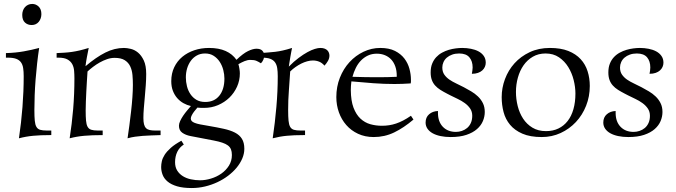

<svg xmlns="http://www.w3.org/2000/svg" viewBox="-20 -679 3400 965"><path d="M176.8 -438Q170.9 -399.4 166.5 -359.4Q162.1 -319.3 158.9 -279.5Q155.8 -239.7 154.3 -200.9Q152.8 -162.1 152.8 -126Q152.8 -92.8 154.8 -72.5Q156.7 -52.2 163.1 -41.3Q169.4 -30.3 181.9 -26.6Q194.3 -22.9 215.8 -22.9H237.8V0H230Q184.1 0 147.2 3.4Q110.4 6.8 75.2 16.1Q86.9 -63 93 -141.6Q99.1 -220.2 99.1 -295.9Q99.1 -319.3 96.4 -336.7Q93.8 -354 85.4 -365.7Q77.1 -377.4 61.5 -383.3Q45.9 -389.2 20 -389.2H9.8V-412.1Q59.1 -413.6 99.6 -420.9Q140.1 -428.2 176.8 -438ZM139.2 -553.2Q119.1 -553.2 105.5 -565.7Q91.8 -578.1 91.8 -604Q91.8 -615.2 95.2 -625.2Q98.6 -635.3 105.2 -642.8Q111.8 -650.4 121.1 -654.8Q130.4 -659.2 142.1 -659.2Q160.6 -659.2 174.3 -646Q188 -632.8 188 -607.9Q188 -597.2 184.6 -587.2Q181.2 -577.1 175 -569.6Q168.9 -562 159.9 -557.6Q150.9 -553.2 139.2 -553.2Z M787.1 0Q761.2 1 739.3 1.7Q717.3 2.4 697.5 3.9Q677.7 5.4 658.9 8.1Q640.1 10.7 621.1 16.1Q625.5 -12.2 630.1 -47.9Q634.8 -83.5 638.9 -119.9Q643.1 -156.2 645.5 -190.9Q647.9 -225.6 647.9 -252Q647.9 -277.3 645.8 -301.8Q643.6 -326.2 634.5 -345.5Q625.5 -364.7 606.9 -376.5Q588.4 -388.2 555.7 -388.2Q537.1 -388.2 518.1 -381.6Q499 -375 481.2 -365Q463.4 -355 447.5 -342.8Q431.6 -330.6 419.9 -319.8Q418.5 -296.4 416.7 -270.3Q415 -244.1 413.8 -218.5Q412.6 -192.9 411.6 -168.7Q410.6 -144.5 410.6 -124Q410.6 -92.3 412.4 -72.8Q414.1 -53.2 420.2 -42Q426.3 -30.8 438.5 -26.9Q450.7 -22.9 471.7 -22.9H496.1V0Q443.4 0 404.3 3.4Q365.2 6.8 330.1 16.1Q341.3 -55.2 347.7 -130.6Q354 -206.1 354 -285.2Q354 -304.2 352.5 -322.8Q351.1 -341.3 343.3 -356.2Q335.4 -371.1 319.3 -380.1Q303.2 -389.2 273.9 -389.2H264.6V-412.1Q286.6 -413.1 305.2 -414.3Q323.7 -415.5 342 -418.2Q360.4 -420.9 380.4 -425.5Q400.4 -430.2 425.8 -438Q421.4 -416 416.7 -391.4Q412.1 -366.7 409.7 -346.2Q463.9 -392.1 509.8 -415Q555.7 -438 603 -438Q618.2 -438 637.5 -433.3Q656.7 -428.7 673.8 -414.6Q690.9 -400.4 702.9 -374.8Q714.8 -349.1 714.8 -307.1Q714.8 -279.8 712.6 -250Q710.4 -220.2 707.8 -191.2Q705.1 -162.1 702.9 -135Q700.7 -107.9 700.7 -85.9Q700.7 -66.4 703.9 -54.2Q707 -42 714.1 -34.9Q721.2 -27.8 732.7 -25.4Q744.1 -22.9 760.7 -22.9H787.1Z M1030.8 -438Q1080.1 -438 1114.3 -422.6Q1148.4 -407.2 1168.5 -378.4Q1201.7 -410.2 1226.3 -422.1Q1251 -434.1 1269 -434.1Q1290 -434.1 1299.1 -423.6Q1308.1 -413.1 1308.1 -400.9Q1308.1 -390.6 1304.2 -380.4Q1300.3 -370.1 1291.5 -360.8Q1279.3 -368.7 1268.6 -373.3Q1257.8 -377.9 1238.3 -377.9Q1224.1 -377.9 1208.7 -371.6Q1193.4 -365.2 1178.2 -356.4Q1181.2 -346.7 1183.3 -333.5Q1185.5 -320.3 1185.5 -310.1Q1185.5 -274.9 1171.4 -243.4Q1157.2 -211.9 1132.8 -188.2Q1108.4 -164.6 1075.7 -150.6Q1043 -136.7 1005.4 -136.7Q996.1 -136.7 987.8 -137Q979.5 -137.2 972.2 -138.2Q962.9 -127.9 955.6 -118.2Q949.2 -109.9 944.1 -100.1Q939 -90.3 939 -83.5Q939 -75.7 943.6 -70.6Q948.2 -65.4 958.7 -61.3Q969.2 -57.1 986.3 -53.7Q1003.4 -50.3 1027.8 -46.4Q1070.8 -39.1 1104.2 -31.7Q1137.7 -24.4 1160.9 -12.5Q1184.1 -0.5 1196 18.8Q1208 38.1 1208 68.8Q1208 93.3 1197.8 117.4Q1187.5 141.6 1169.4 163.6Q1151.4 185.5 1126.5 204.3Q1101.6 223.1 1072.3 236.8Q1043 250.5 1010.3 258.3Q977.5 266.1 943.8 266.1Q899.4 266.1 869.9 257.3Q840.3 248.5 822.5 233.6Q804.7 218.8 797.4 199.7Q790 180.7 790 160.2Q790 146.5 793.5 131.1Q796.9 115.7 807.6 98.9Q818.4 82 838.4 64.2Q858.4 46.4 891.6 28.3L903.8 47.4Q881.8 61.5 870.8 84.5Q859.9 107.4 859.9 136.2Q859.9 161.1 870.6 178.2Q881.3 195.3 898.9 206.3Q916.5 217.3 939.2 222.2Q961.9 227.1 985.8 227.1Q1012.2 227.1 1040.5 218.5Q1068.8 210 1092.3 193.6Q1115.7 177.2 1130.6 153.6Q1145.5 129.9 1145.5 100.1Q1145.5 83.5 1140.9 71.8Q1136.2 60.1 1125.5 52Q1114.7 43.9 1097.4 38.1Q1080.1 32.2 1054.7 27.3L938 4.9Q912.6 0 896 -12Q879.4 -23.9 879.4 -46.9Q879.4 -57.6 885.5 -70.8Q891.6 -84 900.6 -97.4Q909.7 -110.8 920.2 -123.3Q930.7 -135.7 939.5 -146Q919.9 -150.4 902.1 -160.4Q884.3 -170.4 870.6 -186Q856.9 -201.7 848.9 -222.7Q840.8 -243.7 840.8 -271Q840.8 -310.1 855.7 -341.1Q870.6 -372.1 896.5 -393.6Q922.4 -415 956.8 -426.5Q991.2 -438 1030.8 -438ZM1010.7 -410.2Q987.3 -410.2 969.2 -400.1Q951.2 -390.1 939 -373.3Q926.8 -356.4 920.4 -335Q914.1 -313.5 914.1 -290Q914.1 -267.6 919.7 -245.4Q925.3 -223.1 937.3 -205.6Q949.2 -188 967.5 -177.2Q985.8 -166.5 1011.7 -166.5Q1057.1 -166.5 1082.5 -198.2Q1107.9 -230 1107.9 -284.2Q1107.9 -304.7 1102.3 -326.9Q1096.7 -349.1 1084.7 -367.7Q1072.8 -386.2 1054.4 -398.2Q1036.1 -410.2 1010.7 -410.2Z M1447.8 -438Q1445.8 -428.7 1443.6 -416.7Q1441.4 -404.8 1439.2 -392.1Q1437 -379.4 1435.1 -366.9Q1433.1 -354.5 1431.6 -344.2Q1457 -370.1 1481 -387.9Q1504.9 -405.8 1525.4 -417Q1545.9 -428.2 1562.3 -433.1Q1578.6 -438 1589.8 -438Q1603.5 -438 1612.3 -434.3Q1621.1 -430.7 1626.2 -425Q1631.3 -419.4 1633.5 -412.6Q1635.7 -405.8 1635.7 -399.9Q1635.7 -385.7 1628.2 -372.6Q1620.6 -359.4 1610.8 -349.1Q1598.6 -363.3 1584 -369.1Q1569.3 -375 1552.7 -375Q1538.6 -375 1523.7 -370.8Q1508.8 -366.7 1494.1 -359.4Q1479.5 -352.1 1465.1 -342Q1450.7 -332 1438.5 -319.8Q1435.5 -270.5 1431.9 -223.6Q1428.2 -176.8 1428.2 -126Q1428.2 -92.8 1430.2 -72.5Q1432.1 -52.2 1438.5 -41.3Q1444.8 -30.3 1457.3 -26.6Q1469.7 -22.9 1491.2 -22.9H1513.2V0H1503.9Q1458 0 1421.9 3.4Q1385.7 6.8 1350.6 16.1Q1362.3 -62.5 1369.1 -141.4Q1376 -220.2 1376 -295.9Q1376 -319.3 1373.3 -336.7Q1370.6 -354 1362.3 -365.7Q1354 -377.4 1338.4 -383.3Q1322.8 -389.2 1297.4 -389.2H1286.6V-412.1Q1310.1 -414.1 1328.1 -415.3Q1346.2 -416.5 1364 -418.7Q1381.8 -420.9 1401.6 -425.3Q1421.4 -429.7 1447.8 -438Z M1962.4 -256.8Q1910.2 -256.8 1856.9 -260.7Q1803.7 -264.6 1746.1 -270Q1743.2 -247.1 1743.2 -226.1Q1743.7 -172.4 1756.8 -137.7Q1770 -103 1791.7 -82.8Q1813.5 -62.5 1841.3 -54.7Q1869.1 -46.9 1899.4 -46.9Q1918.5 -46.9 1935.8 -49.6Q1953.1 -52.2 1970.7 -58.1Q1988.3 -64 2006.6 -73.5Q2024.9 -83 2045.4 -97.2L2058.1 -78.1Q2009.3 -36.6 1961.2 -13.4Q1913.1 9.8 1858.4 9.8Q1814.5 9.8 1779.5 -6.6Q1744.6 -22.9 1720.5 -50.5Q1696.3 -78.1 1683.3 -114.5Q1670.4 -150.9 1670.4 -190.9Q1670.4 -243.2 1688.2 -288.3Q1706.1 -333.5 1736.6 -366.7Q1767.1 -399.9 1807.1 -418.9Q1847.2 -438 1891.1 -438Q1935.5 -438 1965.1 -423.1Q1994.6 -408.2 2012.5 -384.8Q2030.3 -361.3 2037.8 -333.3Q2045.4 -305.2 2045.4 -278.8Q2045.4 -273.4 2045.4 -269Q2045.4 -264.6 2044.4 -259.8Q2002 -256.8 1962.4 -256.8ZM1874 -409.2Q1849.1 -409.2 1829.3 -399.9Q1809.6 -390.6 1794.2 -374.8Q1778.8 -358.9 1768.3 -337.6Q1757.8 -316.4 1751.5 -293Q1786.1 -292 1809.8 -291.5Q1833.5 -291 1850.1 -291H1898.4Q1915.5 -291 1933.1 -291.5Q1950.7 -292 1974.1 -293V-297.9Q1974.1 -324.2 1966.8 -345Q1959.5 -365.7 1946.3 -379.9Q1933.1 -394 1914.6 -401.6Q1896 -409.2 1874 -409.2Z M2351.6 -308.1Q2353 -316.4 2354.2 -324.5Q2355.5 -332.5 2355.5 -339.8Q2355.5 -371.6 2339.1 -390.9Q2322.8 -410.2 2287.6 -410.2Q2268.1 -410.2 2252.4 -404.5Q2236.8 -398.9 2225.8 -389.4Q2214.8 -379.9 2209 -366.9Q2203.1 -354 2203.1 -339.8Q2203.1 -318.4 2213.1 -304Q2223.1 -289.6 2238.8 -278.8Q2254.4 -268.1 2273.4 -259.3Q2292.5 -250.5 2311 -240.7Q2329.1 -231 2347.9 -220Q2366.7 -209 2382.1 -194.3Q2397.5 -179.7 2407 -160.6Q2416.5 -141.6 2416.5 -116.2Q2416.5 -93.3 2407.2 -70.8Q2397.9 -48.3 2377.4 -30.3Q2356.9 -12.2 2324.2 -1.2Q2291.5 9.8 2245.1 9.8Q2217.3 9.8 2194.1 4.9Q2170.9 0 2154.3 -9.3Q2137.7 -18.6 2128.4 -32.2Q2119.1 -45.9 2119.1 -63Q2119.1 -89.4 2136.7 -104.7Q2154.3 -120.1 2181.2 -121.1V-111.8Q2181.2 -67.4 2205.8 -41.7Q2230.5 -16.1 2271.5 -16.1Q2286.6 -16.1 2301.3 -21Q2315.9 -25.9 2327.6 -35.6Q2339.4 -45.4 2346.4 -60.8Q2353.5 -76.2 2353.5 -97.2Q2353.5 -118.2 2342.8 -133.8Q2332 -149.4 2315.7 -161.1Q2299.3 -172.9 2280.3 -181.9Q2261.2 -190.9 2244.6 -199.2L2227.5 -208Q2208.5 -217.8 2193.1 -227.5Q2177.7 -237.3 2167 -249.3Q2156.2 -261.2 2150.4 -277.1Q2144.5 -293 2144.5 -314.9Q2144.5 -340.3 2152.1 -359.1Q2159.7 -377.9 2172.4 -391.6Q2185.1 -405.3 2201.7 -414.3Q2218.3 -423.3 2235.8 -428.5Q2253.4 -433.6 2271 -435.8Q2288.6 -438 2303.2 -438Q2325.7 -438 2346.9 -433.8Q2368.2 -429.7 2384.8 -420.9Q2401.4 -412.1 2411.4 -397.9Q2421.4 -383.8 2421.4 -363.8Q2421.4 -353 2417 -343Q2412.6 -333 2404.1 -325.2Q2395.5 -317.4 2382.3 -312.7Q2369.1 -308.1 2351.6 -308.1Z M2722.2 -410.2Q2686 -410.2 2658.2 -394Q2630.4 -377.9 2611.6 -351.1Q2592.8 -324.2 2583 -289.3Q2573.2 -254.4 2573.2 -216.8Q2573.2 -181.2 2582 -146Q2590.8 -110.8 2609.1 -82.8Q2627.4 -54.7 2656 -37.4Q2684.6 -20 2724.1 -20Q2759.3 -20 2786.6 -33.2Q2814 -46.4 2833 -70.8Q2852.1 -95.2 2862.1 -130.4Q2872.1 -165.5 2872.1 -209Q2872.1 -241.2 2863.3 -276.6Q2854.5 -312 2836.2 -341.8Q2817.9 -371.6 2789.6 -390.9Q2761.2 -410.2 2722.2 -410.2ZM2501.5 -190.9Q2501.5 -237.3 2518.1 -281.7Q2534.7 -326.2 2565.9 -360.8Q2597.2 -395.5 2642.1 -416.7Q2687 -438 2744.1 -438Q2798.3 -438 2836.4 -422.9Q2874.5 -407.7 2898.4 -381.6Q2922.4 -355.5 2933.3 -320.8Q2944.3 -286.1 2944.3 -247.1Q2944.3 -194.3 2925.8 -147.5Q2907.2 -100.6 2874.5 -65.7Q2841.8 -30.8 2797.9 -10.5Q2753.9 9.8 2703.1 9.8Q2644.5 9.8 2605.7 -7.1Q2566.9 -23.9 2543.7 -51.8Q2520.5 -79.6 2511 -115.7Q2501.5 -151.9 2501.5 -190.9Z M3244.6 -308.1Q3246.1 -316.4 3247.3 -324.5Q3248.5 -332.5 3248.5 -339.8Q3248.5 -371.6 3232.2 -390.9Q3215.8 -410.2 3180.7 -410.2Q3161.1 -410.2 3145.5 -404.5Q3129.9 -398.9 3118.9 -389.4Q3107.9 -379.9 3102.1 -366.9Q3096.2 -354 3096.2 -339.8Q3096.2 -318.4 3106.2 -304Q3116.2 -289.6 3131.8 -278.8Q3147.5 -268.1 3166.5 -259.3Q3185.5 -250.5 3204.1 -240.7Q3222.2 -231 3241 -220Q3259.8 -209 3275.1 -194.3Q3290.5 -179.7 3300 -160.6Q3309.6 -141.6 3309.6 -116.2Q3309.6 -93.3 3300.3 -70.8Q3291 -48.3 3270.5 -30.3Q3250 -12.2 3217.3 -1.2Q3184.6 9.8 3138.2 9.8Q3110.4 9.8 3087.2 4.9Q3064 0 3047.4 -9.3Q3030.8 -18.6 3021.5 -32.2Q3012.2 -45.9 3012.2 -63Q3012.2 -89.4 3029.8 -104.7Q3047.4 -120.1 3074.2 -121.1V-111.8Q3074.2 -67.4 3098.9 -41.7Q3123.5 -16.1 3164.6 -16.1Q3179.7 -16.1 3194.3 -21Q3209 -25.9 3220.7 -35.6Q3232.4 -45.4 3239.5 -60.8Q3246.6 -76.2 3246.6 -97.2Q3246.6 -118.2 3235.8 -133.8Q3225.1 -149.4 3208.7 -161.1Q3192.4 -172.9 3173.3 -181.9Q3154.3 -190.9 3137.7 -199.2L3120.6 -208Q3101.6 -217.8 3086.2 -227.5Q3070.8 -237.3 3060.1 -249.3Q3049.3 -261.2 3043.5 -277.1Q3037.6 -293 3037.6 -314.9Q3037.6 -340.3 3045.2 -359.1Q3052.7 -377.9 3065.4 -391.6Q3078.1 -405.3 3094.7 -414.3Q3111.3 -423.3 3128.9 -428.5Q3146.5 -433.6 3164.1 -435.8Q3181.6 -438 3196.3 -438Q3218.8 -438 3240 -433.8Q3261.2 -429.7 3277.8 -420.9Q3294.4 -412.1 3304.4 -397.9Q3314.5 -383.8 3314.5 -363.8Q3314.5 -353 3310.1 -343Q3305.7 -333 3297.1 -325.2Q3288.6 -317.4 3275.4 -312.7Q3262.2 -308.1 3244.6 -308.1Z"/></svg>

Font: Simonetta
Style: Regular
Weight: 400
Version: Version 1.004